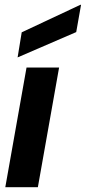

<svg xmlns="http://www.w3.org/2000/svg" viewBox="-20 -776 356 796"><path d="M2 0 90 -496H225L137 0ZM53 -538 70 -642 313 -756H316L296 -643Z"/></svg>

Font: DM Sans 36pt
Style: Bold Italic
Weight: 700
Italic angle: -10°
Designer: Colophon Foundry, Jonny Pinhorn
Foundry: Colophon Foundry
Version: Version 4.004;gftools[0.9.30]